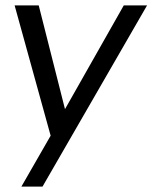

<svg xmlns="http://www.w3.org/2000/svg" viewBox="-20 -501 563 709"><path d="M167 0 59 188H137L523 -481H437L220 -98L123 -481H34Z"/></svg>

Font: Geom Light
Style: Italic
Weight: 300
Italic angle: -10°
Version: Version 1.102